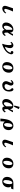

<svg xmlns="http://www.w3.org/2000/svg" viewBox="4476 -5405 1048 10040"><g transform="rotate(90 5000.0 -385.0)"><path d="M581.1 -540Q557.1 -490.7 536.4 -440.7Q515.6 -390.6 498.5 -344Q481.4 -297.4 469.2 -258.1Q457 -218.8 450.4 -190.2Q443.8 -161.6 443.8 -147.9Q443.8 -118.2 454.1 -102.1Q464.4 -85.9 495.1 -85.9Q536.1 -85.9 577.1 -112.5Q618.2 -139.2 651.9 -188L681.2 -143.1Q629.9 -62 562.7 -21Q495.6 20 418.9 20Q393.1 20 368.9 11Q344.7 2 325.7 -15.1Q306.6 -32.2 295.4 -56.4Q284.2 -80.6 284.2 -110.8Q284.2 -142.6 291 -172.9Q297.9 -203.1 310.1 -238.8L413.1 -540Z M1520 -560.1Q1547.9 -560.1 1576.4 -551.3Q1605 -542.5 1629.2 -522.5Q1653.3 -502.4 1668 -469Q1682.6 -435.5 1683.1 -386.2Q1696.8 -406.7 1711.7 -434.3Q1726.6 -461.9 1739 -490Q1751.5 -518.1 1757.8 -540H1849.1Q1828.6 -495.6 1802 -447.5Q1775.4 -399.4 1745.8 -352.8Q1716.3 -306.2 1686 -266.1V-159.2Q1686 -129.9 1691.7 -113.3Q1697.3 -96.7 1706.8 -89.8Q1716.3 -83 1728 -83Q1742.7 -83 1758.8 -95Q1774.9 -106.9 1790.8 -126Q1806.6 -145 1818.8 -167L1857.9 -111.8Q1818.4 -45.9 1767.3 -12.9Q1716.3 20 1660.2 20Q1634.8 20 1611.1 10Q1587.4 0 1570.1 -25.4Q1552.7 -50.8 1545.9 -98.1Q1520 -62.5 1489.7 -35.9Q1459.5 -9.3 1420.7 5.4Q1381.8 20 1330.1 20Q1282.2 20 1242.9 -3.4Q1203.6 -26.9 1180.4 -70.6Q1157.2 -114.3 1157.2 -175.8Q1157.2 -253.9 1188 -326.7Q1218.8 -399.4 1276.9 -457Q1314.5 -494.1 1356 -516.6Q1397.5 -539.1 1439.2 -549.6Q1481 -560.1 1520 -560.1ZM1505.9 -506.8Q1487.8 -506.8 1464.4 -489.7Q1440.9 -472.7 1416 -439Q1391.1 -405.3 1369.6 -360.8Q1348.1 -316.4 1335 -267.8Q1321.8 -219.2 1321.8 -171.9Q1321.8 -139.6 1329.3 -114.5Q1336.9 -89.4 1353.3 -75.2Q1369.6 -61 1396 -61Q1415.5 -61 1440.9 -78.4Q1466.3 -95.7 1492.4 -126Q1518.6 -156.2 1540 -194.8V-419.9Q1540 -457 1536.4 -475.6Q1532.7 -494.1 1525.1 -500.5Q1517.6 -506.8 1505.9 -506.8Z M2356 -560.1Q2384.8 -560.1 2410.2 -548.3Q2435.5 -536.6 2455.1 -515.1Q2474.6 -493.7 2485.8 -464.6Q2497.1 -435.5 2497.1 -400.9Q2497.1 -353 2487.8 -307.4Q2478.5 -261.7 2461.9 -215.1Q2445.3 -168.5 2422.9 -117.2Q2507.3 -137.7 2572.5 -182.1Q2637.7 -226.6 2681.6 -290.5Q2725.6 -354.5 2746.1 -434.1Q2739.3 -427.2 2731 -424.6Q2722.7 -421.9 2710 -421.9Q2694.8 -421.9 2680.2 -429.9Q2665.5 -438 2656.2 -453.9Q2647 -469.7 2647 -492.2Q2647 -510.3 2656.5 -525.6Q2666 -541 2682.9 -550.5Q2699.7 -560.1 2721.2 -560.1Q2749.5 -560.1 2771.5 -545.9Q2793.5 -531.7 2804.2 -509.8Q2809.6 -499 2813.2 -484.6Q2816.9 -470.2 2816.9 -458Q2816.9 -435.5 2814.7 -419.4Q2812.5 -403.3 2808.1 -389.2Q2777.8 -292.5 2709.5 -215.3Q2641.1 -138.2 2538.6 -78.6Q2436 -19 2301.8 24.9L2269 2Q2287.6 -36.1 2300.5 -80.3Q2313.5 -124.5 2321.8 -170.9Q2330.1 -217.3 2334 -263.2Q2337.9 -309.1 2337.9 -351.1Q2337.9 -395.5 2331.5 -421.6Q2325.2 -447.8 2314.2 -459Q2303.2 -470.2 2289.1 -470.2Q2269.5 -470.2 2248 -451.9Q2226.6 -433.6 2207 -408.2L2167 -443.8Q2198.7 -499 2248 -529.5Q2297.4 -560.1 2356 -560.1Z M3543 -560.1Q3592.8 -560.1 3636 -545.2Q3679.2 -530.3 3711.7 -500.7Q3744.1 -471.2 3762.5 -427.5Q3780.8 -383.8 3780.8 -326.2Q3780.8 -243.7 3755.9 -179.2Q3731 -114.7 3686.5 -70.3Q3642.1 -25.9 3583.3 -2.9Q3524.4 20 3457 20Q3400.9 20 3357.7 1Q3314.5 -18.1 3285.2 -50Q3255.9 -82 3241 -122.3Q3226.1 -162.6 3226.1 -205.1Q3226.1 -288.1 3249 -353.8Q3272 -419.4 3314.2 -465.3Q3356.4 -511.2 3414.6 -535.6Q3472.7 -560.1 3543 -560.1ZM3533.2 -506.8Q3511.7 -506.8 3491 -491.2Q3470.2 -475.6 3451.9 -447.5Q3433.6 -419.4 3419.4 -381.6Q3405.3 -343.8 3397.2 -299.1Q3389.2 -254.4 3389.2 -206.1Q3389.2 -153.8 3396 -115.2Q3402.8 -76.7 3419.2 -55.9Q3435.5 -35.2 3463.9 -35.2Q3489.7 -35.2 3515.9 -54.9Q3542 -74.7 3564 -112.3Q3585.9 -149.9 3599.4 -203.9Q3612.8 -257.8 3612.8 -326.2Q3612.8 -379.9 3606.9 -415Q3601.1 -450.2 3590.6 -470.2Q3580.1 -490.2 3565.4 -498.5Q3550.8 -506.8 3533.2 -506.8Z M4335 -564Q4355.5 -564 4378.4 -556.4Q4401.4 -548.8 4420.4 -530.8Q4439.5 -512.7 4448.2 -481Q4457 -448.7 4454.3 -411.9Q4451.7 -375 4435.1 -341.8Q4419.4 -311.5 4406.7 -281.5Q4394 -251.5 4386.5 -227.1Q4378.9 -202.6 4378.9 -188Q4378.9 -162.1 4388.9 -141.6Q4398.9 -121.1 4422.1 -109.1Q4445.3 -97.2 4484.9 -97.2Q4502.9 -97.2 4526.1 -103.3Q4549.3 -109.4 4573.2 -121.6Q4597.2 -133.8 4618.2 -151.9Q4649.9 -179.7 4666.5 -213.6Q4683.1 -247.6 4683.1 -288.1Q4683.1 -343.3 4670.2 -378.7Q4657.2 -414.1 4629.9 -439Q4611.3 -456.1 4600.6 -471.9Q4589.8 -487.8 4589.8 -505.9Q4589.8 -523.9 4599.4 -536.9Q4608.9 -549.8 4624.3 -556.9Q4639.6 -564 4657.2 -564Q4673.8 -564 4692.6 -553Q4711.4 -542 4728 -518.1Q4744.6 -494.1 4755.4 -454.8Q4766.1 -415.5 4766.1 -353Q4766.1 -267.6 4744.6 -199.7Q4723.1 -131.8 4675.8 -83Q4626.5 -31.2 4562.3 -5.6Q4498 20 4420.9 20Q4378.9 20 4343.3 5.4Q4307.6 -9.3 4281.2 -34.9Q4254.9 -60.5 4240 -93.3Q4225.1 -126 4224.1 -162.1Q4223.6 -193.4 4229.7 -221.2Q4235.8 -249 4247.1 -277.3Q4258.3 -305.7 4272.9 -337.9Q4309.1 -418.5 4309.1 -450.2Q4309.1 -467.3 4301.5 -474.6Q4293.9 -481.9 4278.8 -481.9Q4271 -481.9 4257.3 -472.7Q4243.7 -463.4 4230 -448Q4216.3 -432.6 4208 -414.1L4161.1 -446.8Q4187.5 -489.7 4214.4 -515.4Q4241.2 -541 4271 -552.5Q4300.8 -564 4335 -564Z M5683.6 -847.7 5561 -592.3 5498.5 -615.2 5568.8 -889.2ZM5520 -560.1Q5547.9 -560.1 5576.7 -551.3Q5605.5 -542.5 5629.4 -522.5Q5653.8 -502.4 5668.2 -469Q5682.6 -435.5 5683.1 -386.2Q5696.8 -406.7 5711.9 -434.3Q5727.1 -461.9 5739.3 -490.2Q5745.6 -504.4 5750 -516.8Q5754.4 -529.3 5757.8 -540H5849.1Q5828.6 -495.6 5802 -447.5Q5775.4 -399.4 5746.1 -353Q5717.3 -308.1 5686 -266.1V-159.2Q5686 -129.9 5691.9 -113.3Q5697.8 -96.7 5707 -89.8Q5716.8 -83 5728 -83Q5742.7 -83 5758.8 -95Q5774.9 -106.9 5791 -126Q5806.6 -145 5818.8 -167L5857.9 -111.8Q5818.4 -45.9 5767.3 -12.9Q5716.3 20 5660.2 20Q5634.8 20 5611.1 10Q5587.4 0 5570.3 -25.4Q5552.2 -51.8 5545.9 -98.1Q5520 -62.5 5490 -35.9Q5460 -9.3 5420.9 5.4Q5382.3 20 5330.1 20Q5282.2 20 5242.9 -3.4Q5203.6 -26.9 5180.7 -70.8Q5157.2 -114.3 5157.2 -175.8Q5157.2 -253.9 5188 -326.7Q5218.8 -399.4 5276.9 -457Q5314.5 -494.1 5356.2 -516.6Q5397.9 -539.1 5439.5 -549.8Q5481.4 -560.1 5520 -560.1ZM5505.9 -506.8Q5487.8 -506.8 5464.4 -489.7Q5440.9 -472.7 5416 -439Q5391.1 -405.3 5369.6 -360.8Q5348.1 -316.4 5335 -268.1Q5321.8 -219.2 5321.8 -171.9Q5321.8 -139.6 5329.3 -114.5Q5336.9 -89.4 5353.5 -75.2Q5370.1 -61 5396 -61Q5415.5 -61 5440.9 -78.4Q5466.3 -95.7 5492.7 -126Q5519.5 -157.7 5540 -194.8V-419.9Q5540 -458.5 5536.6 -475.6Q5533.2 -494.1 5525.4 -500.5Q5517.6 -506.8 5505.9 -506.8Z M6561 -560.1Q6604 -560.1 6644 -543Q6684.1 -525.9 6715.6 -494.1Q6747.1 -462.4 6765.6 -418.5Q6784.2 -374.5 6784.2 -320.8Q6784.2 -254.9 6765.9 -199.5Q6747.6 -144 6711.7 -103.5Q6675.8 -63 6622.8 -40.5Q6569.8 -18.1 6501 -18.1Q6470.7 -18.1 6438.2 -30Q6405.8 -42 6378.7 -63.5Q6351.6 -85 6336.9 -113.8Q6332 -64.5 6329.3 -18.3Q6326.7 27.8 6325.4 64Q6324.2 100.1 6324.2 119.1H6180.2Q6182.6 88.4 6186.3 48.1Q6189.9 7.8 6195.3 -37.4Q6200.7 -82.5 6208.3 -129.6Q6215.8 -176.8 6226.1 -221.7Q6236.3 -266.6 6250 -305.2Q6283.7 -397.9 6331.1 -453.9Q6378.4 -509.8 6436.8 -534.9Q6495.1 -560.1 6561 -560.1ZM6553.2 -506.8Q6531.2 -506.8 6507.3 -491.5Q6483.4 -476.1 6462.6 -442.9Q6441.9 -409.7 6429 -356.9Q6416 -304.2 6416 -229Q6416 -156.2 6438 -115.7Q6460 -75.2 6495.1 -75.2Q6516.1 -75.2 6537.8 -91.3Q6559.6 -107.4 6578.1 -140.9Q6596.7 -174.3 6607.9 -226.8Q6619.1 -279.3 6619.1 -352.1Q6619.1 -426.3 6602.8 -466.6Q6586.4 -506.8 6553.2 -506.8Z M7581.1 -540Q7557.1 -490.7 7536.4 -440.7Q7515.6 -390.6 7498.5 -344Q7481.4 -297.4 7469.2 -258.1Q7457 -218.8 7450.4 -190.2Q7443.8 -161.6 7443.8 -147.9Q7443.8 -118.2 7454.1 -102.1Q7464.4 -85.9 7495.1 -85.9Q7536.1 -85.9 7577.1 -112.5Q7618.2 -139.2 7651.9 -188L7681.2 -143.1Q7629.9 -62 7562.7 -21Q7495.6 20 7418.9 20Q7393.1 20 7368.9 11Q7344.7 2 7325.7 -15.1Q7306.6 -32.2 7295.4 -56.4Q7284.2 -80.6 7284.2 -110.8Q7284.2 -142.6 7291 -172.9Q7297.9 -203.1 7310.1 -238.8L7413.1 -540Z M8543 -560.1Q8592.8 -560.1 8636 -545.2Q8679.2 -530.3 8711.7 -500.7Q8744.1 -471.2 8762.5 -427.5Q8780.8 -383.8 8780.8 -326.2Q8780.8 -243.7 8755.9 -179.2Q8731 -114.7 8686.5 -70.3Q8642.1 -25.9 8583.3 -2.9Q8524.4 20 8457 20Q8400.9 20 8357.7 1Q8314.5 -18.1 8285.2 -50Q8255.9 -82 8241 -122.3Q8226.1 -162.6 8226.1 -205.1Q8226.1 -288.1 8249 -353.8Q8272 -419.4 8314.2 -465.3Q8356.4 -511.2 8414.6 -535.6Q8472.7 -560.1 8543 -560.1ZM8533.2 -506.8Q8511.7 -506.8 8491 -491.2Q8470.2 -475.6 8451.9 -447.5Q8433.6 -419.4 8419.4 -381.6Q8405.3 -343.8 8397.2 -299.1Q8389.2 -254.4 8389.2 -206.1Q8389.2 -153.8 8396 -115.2Q8402.8 -76.7 8419.2 -55.9Q8435.5 -35.2 8463.9 -35.2Q8489.7 -35.2 8515.9 -54.9Q8542 -74.7 8564 -112.3Q8585.9 -149.9 8599.4 -203.9Q8612.8 -257.8 8612.8 -326.2Q8612.8 -379.9 8606.9 -415Q8601.1 -450.2 8590.6 -470.2Q8580.1 -490.2 8565.4 -498.5Q8550.8 -506.8 8533.2 -506.8Z M9555.2 -560.1H9886.2L9837.9 -440.9H9732.9Q9754.9 -411.6 9766.4 -376.2Q9777.8 -340.8 9777.8 -303.2Q9777.8 -231.4 9754.4 -172.1Q9731 -112.8 9689 -69.8Q9647 -26.9 9591.1 -3.4Q9535.2 20 9470.2 20Q9408.7 20 9363.3 -0.7Q9317.9 -21.5 9288.1 -56.2Q9258.3 -90.8 9243.7 -133.3Q9229 -175.8 9229 -219.2Q9229 -300.8 9253.9 -364.3Q9278.8 -427.7 9323.5 -471.4Q9368.2 -515.1 9427.2 -537.6Q9486.3 -560.1 9555.2 -560.1ZM9537.1 -505.9Q9510.7 -505.9 9485.4 -483.9Q9460 -461.9 9439.2 -418Q9418.5 -374 9406.2 -308.1Q9394 -242.2 9394 -154.8Q9394 -118.2 9403.8 -91.1Q9413.6 -64 9430.9 -49.1Q9448.2 -34.2 9470.2 -34.2Q9495.6 -34.2 9520.3 -55.9Q9544.9 -77.6 9564.9 -119.6Q9585 -161.6 9596.9 -222.9Q9608.9 -284.2 9608.9 -362.8Q9608.9 -416.5 9599.6 -447.8Q9590.3 -479 9574.2 -492.4Q9558.1 -505.9 9537.1 -505.9Z"/></g></svg>

Font: BIZ UDMincho
Style: Bold
Weight: 700
Monospace: yes
Designer: TypeBank Co., Ltd.
Foundry: Morisawa Inc.
Version: Version 1.06